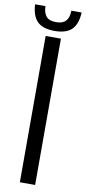

<svg xmlns="http://www.w3.org/2000/svg" viewBox="-130 -996 463 1034"><g transform="rotate(10 101.0 -479.0)"><path d="M59.5 0V-800H143V0ZM101.5 -835Q37 -835 7 -865Q-23 -895 -26 -958H30.5Q31.5 -922 47.2 -902.5Q63 -883 101.5 -883Q138 -883 155 -902Q172 -921 172 -958H228.5Q225.5 -895 195.8 -865Q166 -835 101.5 -835Z"/></g></svg>

Font: Big Shoulders
Style: Regular
Weight: 400
Designer: Patric King
Foundry: XO Type Co
Version: Version 2.002